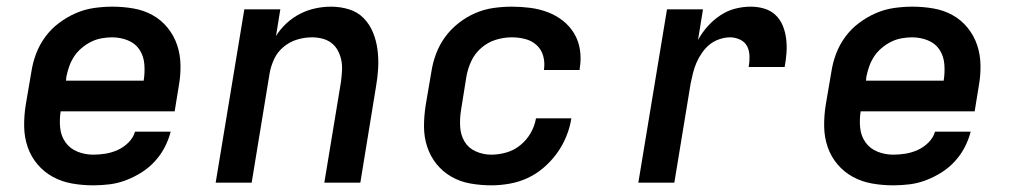

<svg xmlns="http://www.w3.org/2000/svg" viewBox="-20 -548 3040 576"><path d="M260 8Q227 8 196 2.5Q165 -3 138.5 -17.5Q112 -32 92.5 -55Q73 -78 63 -107Q53 -136 52.5 -168Q52 -200 57 -232L74 -332Q78 -359 88 -386Q98 -413 115.5 -437Q133 -461 157 -479Q181 -497 207.5 -508.5Q234 -520 262 -524Q290 -528 317 -528Q350 -528 381 -522.5Q412 -517 438 -502.5Q464 -488 483 -464.5Q502 -441 511.5 -412.5Q521 -384 521.5 -352Q522 -320 516 -288L504 -214H162Q158 -189 160.5 -164.5Q163 -140 176.5 -121Q190 -102 212.5 -93Q235 -84 260 -84Q278 -84 296.5 -87Q315 -90 333 -98Q351 -106 365.5 -120.5Q380 -135 385 -153H492Q486 -129 474 -106Q462 -83 444 -63.5Q426 -44 403.5 -30Q381 -16 357 -7Q333 2 308.5 5Q284 8 260 8ZM178 -306H411Q415 -331 413 -355.5Q411 -380 398.5 -399Q386 -418 363.5 -427Q341 -436 316 -436Q301 -436 284.5 -433Q268 -430 253 -422.5Q238 -415 224.5 -403.5Q211 -392 202 -378Q193 -364 187.5 -348.5Q182 -333 179 -317Z M627 0 713 -520H821L808 -440Q821 -461 840 -478.5Q859 -496 881 -507Q903 -518 926.5 -523Q950 -528 973 -528Q1001 -528 1027 -520Q1053 -512 1071 -493.5Q1089 -475 1099 -450.5Q1109 -426 1112.5 -399Q1116 -372 1114.5 -344Q1113 -316 1108 -288L1061 0H953L1003 -303Q1005 -319 1006 -335.5Q1007 -352 1004 -367Q1001 -382 994 -395.5Q987 -409 975 -418.5Q963 -428 947.5 -432Q932 -436 916 -436Q894 -436 872 -429.5Q850 -423 831.5 -408Q813 -393 803 -372Q793 -351 789 -329L735 0Z M1454 8Q1422 8 1391 2.5Q1360 -3 1334 -18Q1308 -33 1289.5 -56Q1271 -79 1261.5 -108Q1252 -137 1252 -168.5Q1252 -200 1257 -232L1274 -332Q1278 -359 1288 -386Q1298 -413 1315 -436.5Q1332 -460 1355.5 -478.5Q1379 -497 1405.5 -508.5Q1432 -520 1460 -524Q1488 -528 1515 -528Q1543 -528 1570.5 -524.5Q1598 -521 1623 -511.5Q1648 -502 1668.5 -486Q1689 -470 1702.5 -447.5Q1716 -425 1720 -397.5Q1724 -370 1719 -342Q1719 -341 1719 -340Q1719 -339 1719 -338H1612Q1612 -339 1612 -339.5Q1612 -340 1612 -340Q1615 -361 1609.5 -380.5Q1604 -400 1589.5 -413Q1575 -426 1555.5 -431Q1536 -436 1515 -436Q1491 -436 1467 -428.5Q1443 -421 1423.5 -404Q1404 -387 1393.5 -364Q1383 -341 1379 -317L1363 -217Q1359 -192 1360.5 -167.5Q1362 -143 1373.5 -123.5Q1385 -104 1407 -94Q1429 -84 1454 -84Q1476 -84 1499 -90.5Q1522 -97 1541 -112.5Q1560 -128 1572 -149Q1584 -170 1588 -193H1694Q1690 -166 1679 -139Q1668 -112 1651 -88.5Q1634 -65 1611.5 -45.5Q1589 -26 1563 -14Q1537 -2 1509 3Q1481 8 1454 8Z M1895 0 1981 -520H2089L2074 -428Q2086 -450 2103 -469Q2120 -488 2141 -502Q2162 -516 2185.5 -522Q2209 -528 2232 -528Q2254 -528 2273.5 -522Q2293 -516 2307 -502.5Q2321 -489 2328.5 -470.5Q2336 -452 2338.5 -431.5Q2341 -411 2339.5 -390Q2338 -369 2334 -347H2226Q2229 -363 2228.5 -379.5Q2228 -396 2221.5 -409Q2215 -422 2200.5 -429Q2186 -436 2170 -436Q2155 -436 2138.5 -430.5Q2122 -425 2109 -414.5Q2096 -404 2086 -389.5Q2076 -375 2069.5 -360Q2063 -345 2059 -329Q2055 -313 2052 -298L2003 0Z M2660 8Q2627 8 2596 2.5Q2565 -3 2538.5 -17.5Q2512 -32 2492.5 -55Q2473 -78 2463 -107Q2453 -136 2452.5 -168Q2452 -200 2457 -232L2474 -332Q2478 -359 2488 -386Q2498 -413 2515.5 -437Q2533 -461 2557 -479Q2581 -497 2607.5 -508.5Q2634 -520 2662 -524Q2690 -528 2717 -528Q2750 -528 2781 -522.5Q2812 -517 2838 -502.5Q2864 -488 2883 -464.5Q2902 -441 2911.5 -412.5Q2921 -384 2921.5 -352Q2922 -320 2916 -288L2904 -214H2562Q2558 -189 2560.5 -164.5Q2563 -140 2576.5 -121Q2590 -102 2612.5 -93Q2635 -84 2660 -84Q2678 -84 2696.5 -87Q2715 -90 2733 -98Q2751 -106 2765.5 -120.5Q2780 -135 2785 -153H2892Q2886 -129 2874 -106Q2862 -83 2844 -63.5Q2826 -44 2803.5 -30Q2781 -16 2757 -7Q2733 2 2708.5 5Q2684 8 2660 8ZM2578 -306H2811Q2815 -331 2813 -355.5Q2811 -380 2798.5 -399Q2786 -418 2763.5 -427Q2741 -436 2716 -436Q2701 -436 2684.5 -433Q2668 -430 2653 -422.5Q2638 -415 2624.5 -403.5Q2611 -392 2602 -378Q2593 -364 2587.5 -348.5Q2582 -333 2579 -317Z"/></svg>

Font: Iosevka SS04 SmBd Ex Obl
Style: Regular
Weight: 600
Width: 7
Italic angle: -9°
Monospace: yes
Designer: Belleve Invis
Foundry: Belleve Invis
Version: Version 19.0.0; ttfautohint (v1.8.4)